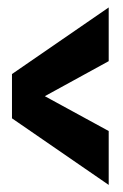

<svg xmlns="http://www.w3.org/2000/svg" viewBox="-20 -508 339 529"><path d="M279.5 1.5 13 -182V-304L279.5 -487.5V-339.5L103.5 -243L279.5 -147Z"/></svg>

Font: Anybody Condensed ExtraBold
Style: Regular
Weight: 800
Width: 3
Designer: Tyler Finck
Foundry: Etcetera Type Company
Version: Version 1.010; ttfautohint (v1.8.3) -l 8 -r 50 -G 200 -x 14 